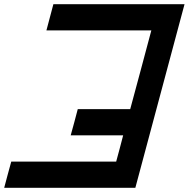

<svg xmlns="http://www.w3.org/2000/svg" viewBox="-20 -895 899 915"><path d="M0 0H625Q664.1 -146 742.2 -437.5Q820.3 -729 859.4 -875H234.4Q229 -854 217.8 -812.5Q206.5 -771 201.2 -750H701.2Q684.6 -687.5 651.1 -562.5Q617.7 -437.5 600.6 -375H350.6Q345.2 -354 334 -312.3Q322.8 -270.5 316.9 -250H566.9Q561.5 -229 550.5 -187.3Q539.6 -145.5 533.7 -125H33.7Q27.8 -104 16.6 -62.5Q5.4 -21 0 0Z"/></svg>

Font: Faithful 32x
Style: Oblique
Weight: 400
Foundry: Faithful Resource Pack
Version: Version 1.0; January 27, 2023